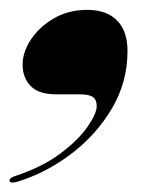

<svg xmlns="http://www.w3.org/2000/svg" viewBox="-40 -196 335 399"><path d="M76.5 0Q40.5 0 23.8 -17.2Q7 -34.5 7 -61.5Q7 -88 24.5 -114.2Q42 -140.5 72.2 -158Q102.5 -175.5 141.5 -175.5Q181.5 -175.5 203.2 -153.5Q225 -131.5 225 -90Q225 -25 192.2 30Q159.5 85 107 124.5Q54.5 164 -5 182Q-18.5 185.5 -20 180.5Q-21.5 174.5 -10.5 170.5Q47.5 151.5 85.5 123Q123.5 94.5 142.2 67Q161 39.5 161 24.5Q161 11.5 153.2 5.8Q145.5 0 124.5 0Z"/></svg>

Font: Fraunces 144pt Black
Style: Italic
Weight: 900
Italic angle: -16°
Version: Version 1.000;[0bf87f6ff]